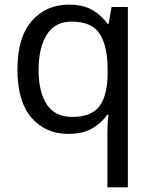

<svg xmlns="http://www.w3.org/2000/svg" viewBox="-20 -566 655 826"><path d="M442 11Q442 -7 443 -31Q444 -55 447 -72H441Q418 -38 377.5 -14Q337 10 273 10Q176 10 115.5 -59.5Q55 -129 55 -267Q55 -405 116.5 -475.5Q178 -546 276 -546Q339 -546 379 -522Q419 -498 443 -463H447L460 -536H530V240H442ZM290 -63Q373 -63 407.5 -108.5Q442 -154 443 -248V-266Q443 -368 409 -420.5Q375 -473 288 -473Q216 -473 181 -416.5Q146 -360 146 -265Q146 -170 181.5 -116.5Q217 -63 290 -63Z"/></svg>

Font: Noto Sans
Style: Regular
Weight: 400
Designer: Monotype Design Team
Foundry: Monotype Imaging Inc.
Version: Version 2.007